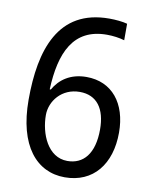

<svg xmlns="http://www.w3.org/2000/svg" viewBox="-83 -787 686 859"><g transform="rotate(10 260.0 -357.0)"><path d="M51 -304C51 -95 142 10 270 10C399 10 475 -85 475 -229C475 -362 405 -449 289 -449C216 -449 168 -414 141 -366H136C143 -533 193 -651 346 -651C374 -651 403 -647 426 -640V-715C405 -721 372 -724 344 -724C112 -724 51 -531 51 -304ZM269 -64C180 -64 139 -165 139 -250C139 -313 189 -378 271 -378C349 -378 389 -322 389 -228C389 -117 341 -64 269 -64Z"/></g></svg>

Font: Noto Sans Thai Looped SemiCondensed
Style: Regular
Weight: 400
Width: 4
Designer: Sasikarn Vongin, Ben Mitchell
Foundry: The Fontpad Ltd
Version: Version 1.001